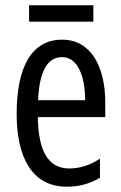

<svg xmlns="http://www.w3.org/2000/svg" viewBox="-20 -696 458 726"><path d="M333 -676H90V-614H333ZM215 -546C102 -546 43 -447 43 -265C43 -109 96 10 233 10C279 10 320 -1 358 -24V-96C318 -70 281 -59 242 -59C163 -59 125 -123 123 -253H378V-309C378 -442 325 -546 215 -546ZM215 -480C275 -480 302 -405 302 -317H124C129 -428 160 -480 215 -480Z"/></svg>

Font: Noto Sans Sinhala UI ExtraCondensed
Style: Regular
Weight: 400
Width: 2
Designer: Jelle Bosma - Monotype Design Team
Foundry: Monotype Imaging Inc.
Version: Version 2.006